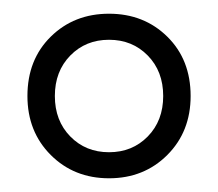

<svg xmlns="http://www.w3.org/2000/svg" viewBox="-20 -720 318 280"><path d="M20 -580Q20 -633 54 -666.5Q88 -700 139 -700Q190 -700 224 -666.5Q258 -633 258 -580Q258 -528 224 -494Q190 -460 139 -460Q88 -460 54 -494Q20 -528 20 -580ZM60 -580Q60 -544 82.5 -521Q105 -498 139 -498Q173 -498 195.5 -521Q218 -544 218 -580Q218 -616 195.5 -639Q173 -662 139 -662Q105 -662 82.5 -639Q60 -616 60 -580Z"/></svg>

Font: Jost
Style: Regular
Weight: 400
Version: Version 3.710